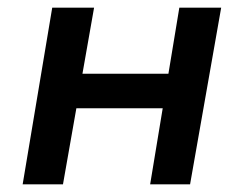

<svg xmlns="http://www.w3.org/2000/svg" viewBox="-20 -480 608 500"><path d="M119 -198H464L479 -288H134ZM447 -460 371 0H475L556 -460ZM116 -460 39 0H144L225 -460Z"/></svg>

Font: Jost Medium
Style: Italic
Weight: 500
Italic angle: -5°
Version: Version 3.710